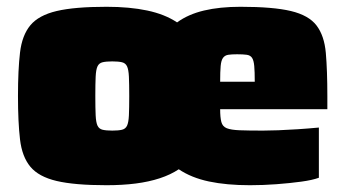

<svg xmlns="http://www.w3.org/2000/svg" viewBox="-20 -538 1025 566"><path d="M294 8Q200 8 147 -4.5Q94 -17 69.5 -46.5Q45 -76 39 -127Q33 -178 33 -255Q33 -332 39 -383Q45 -434 69.5 -463.5Q94 -493 147 -505.5Q200 -518 294 -518Q362 -518 414 -507Q466 -496 502 -472Q535 -496 581.5 -507Q628 -518 689 -518Q785 -518 837.5 -505.5Q890 -493 913 -463Q936 -433 940.5 -382Q945 -331 945 -254V-216H629Q629 -192 632.5 -178.5Q636 -165 648.5 -160Q661 -155 686.5 -154Q712 -153 755 -153Q774 -153 800.5 -154Q827 -155 857.5 -157Q888 -159 920 -162V-14Q901 -7 868 -2.5Q835 2 795.5 5Q756 8 717 8Q648 8 596 -3Q544 -14 507 -39Q483 -23 451 -12.5Q419 -2 380 3Q341 8 294 8ZM311 -153Q329 -153 339.5 -155.5Q350 -158 354.5 -167.5Q359 -177 360 -198Q361 -219 361 -255Q361 -291 360 -312Q359 -333 354.5 -342.5Q350 -352 339.5 -354.5Q329 -357 311 -357Q293 -357 282.5 -354.5Q272 -352 267.5 -342.5Q263 -333 262 -312Q261 -291 261 -255Q261 -219 262 -198Q263 -177 267.5 -167.5Q272 -158 282.5 -155.5Q293 -153 311 -153ZM731 -270V-297Q731 -327 729.5 -343.5Q728 -360 723 -367.5Q718 -375 707.5 -376.5Q697 -378 679 -378Q663 -378 653 -376.5Q643 -375 637.5 -367.5Q632 -360 630.5 -343.5Q629 -327 629 -297H766Z"/></svg>

Font: Saira Expanded Black
Style: Regular
Weight: 900
Width: 7
Designer: Hector Gatti with collaboration of the Omnibus-Type team
Foundry: Omnibus-Type
Version: Version 1.101